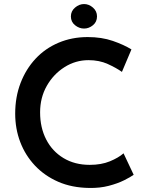

<svg xmlns="http://www.w3.org/2000/svg" viewBox="-20 -920 735 948"><path d="M640 -57Q625 -46 593 -30Q561 -14 517 -2.5Q473 9 421 8Q335 7 267.5 -22.5Q200 -52 152.5 -102.5Q105 -153 80 -218.5Q55 -284 55 -359Q55 -441 81.5 -510Q108 -579 155.5 -630Q203 -681 269 -709Q335 -737 413 -737Q482 -737 537 -718Q592 -699 629 -676L582 -565Q554 -585 512 -604Q470 -623 417 -623Q353 -623 298.5 -588.5Q244 -554 211 -496Q178 -438 178 -365Q178 -290 208 -231.5Q238 -173 293.5 -139.5Q349 -106 423 -106Q480 -106 522.5 -123.5Q565 -141 590 -163ZM330 -839Q330 -865 350.5 -882.5Q371 -900 395 -900Q419 -900 439 -882.5Q459 -865 459 -839Q459 -812 439 -795.5Q419 -779 395 -779Q371 -779 350.5 -795.5Q330 -812 330 -839Z"/></svg>

Font: Reem Kufi Fun Medium
Style: Regular
Weight: 500
Designer: Khaled Hosny
Version: Version 1.005